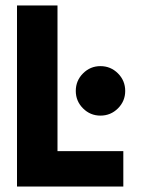

<svg xmlns="http://www.w3.org/2000/svg" viewBox="-20 -680 525 700"><path d="M42 -660H189.6V-129.1H429.6V0H42ZM346.1 -258.5Q309.1 -258.5 282.7 -284.9Q256.3 -311.4 256.3 -348.4Q256.3 -386 282.7 -412.4Q309.1 -438.9 346.1 -438.9Q383.6 -438.9 410.1 -412.4Q436.5 -386 436.5 -348.4Q436.5 -311.4 410.1 -284.9Q383.6 -258.5 346.1 -258.5Z"/></svg>

Font: League Spartan Extralight
Style: Regular
Weight: 200
Foundry: The League of Moveable Type
Version: Version 2.300; ttfautohint (v1.8.3)